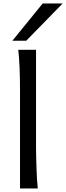

<svg xmlns="http://www.w3.org/2000/svg" viewBox="-20 -1062 373 1082"><path d="M183.1 -231.9Q183.1 -208.5 183.8 -176.8Q184.6 -145 185.8 -112.3Q187 -79.6 188.7 -49.8Q190.4 -20 192.9 0H92.8V-551.8Q92.8 -623 90.3 -680.9Q87.9 -738.8 83 -781.2H183.1ZM333 -1042.5 127.9 -832.5H49.8L220.7 -1042.5Z"/></svg>

Font: Andika Viet
Style: Regular
Weight: 400
Designer: Victor Gaultney, Annie Olsen, Julie Remington, Don Collingsworth, Eric Hays, Becca Hirsbrunner
Foundry: SIL International
Version: Version 5.000